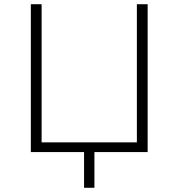

<svg xmlns="http://www.w3.org/2000/svg" viewBox="-20 -720 845 909"><path d="M679 -700V0H427V169H378V0H126V-700H177V-46H628V-700Z"/></svg>

Font: Montserrat Z Light
Style: Regular
Weight: 300
Designer: Julieta Ulanovsky
Foundry: Julieta Ulanovsky
Version: Version 8.000